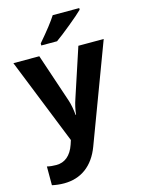

<svg xmlns="http://www.w3.org/2000/svg" viewBox="-145 -847 859 1168"><g transform="rotate(-15 284.5 -263.0)"><path d="M291 -606C314 -622.1 346.2 -647 387.2 -680.7C427.7 -713.9 456.5 -738.8 473.6 -755.9V-766.1H306.6C286.1 -733.4 248 -684.1 191.9 -619.1V-606ZM216.8 -3.9 208 22.9C186 87.9 145.5 120.1 92.8 120.1C71.8 120.1 52.2 118.2 34.2 113.8V231.9C59.1 237.3 84 240.2 109.9 240.2C214.8 240.2 295.4 183.6 337.9 69.8L568.8 -545.9H409.2L308.1 -238.8C297.9 -209 290.5 -177.7 287.1 -144H284.2C280.8 -180.7 274.9 -211.9 266.1 -238.8L163.1 -545.9H0Z"/></g></svg>

Font: Noto Reveo Sans
Style: Bold
Weight: 700
Designer: Monotype Design team
Foundry: Monotype Imaging Inc.
Version: Version 1.04